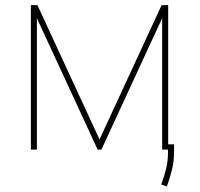

<svg xmlns="http://www.w3.org/2000/svg" viewBox="-20 -565 754 725"><path d="M96.6 0V-545.5H121.4L355.8 -38.4L590.2 -545.5H615.1V-19.9H637.1V12.8Q637.1 45.1 629.4 76Q621.8 106.9 610.1 139.2L588.8 131.4Q600.5 100.1 607.4 71.6Q614.3 43 614.3 12.8V0H592.3V-496.4L362.9 0H348.7L119.3 -496.4V0Z"/></svg>

Font: Inter P Thin
Style: Regular
Weight: 100
Designer: Rasmus Andersson
Foundry: rsms
Version: Version 3.018;git-588b23468